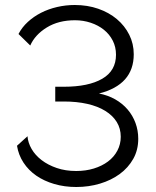

<svg xmlns="http://www.w3.org/2000/svg" viewBox="-20 -739 623 768"><path d="M285 9Q238 9 197 -3Q156 -15 125 -36.5Q94 -58 74 -88.5Q54 -119 48 -156L90 -194Q92 -168 106.5 -143Q121 -118 146.5 -98.5Q172 -79 207 -67Q242 -55 285 -55Q323 -55 355.5 -65Q388 -75 412 -93Q436 -111 449.5 -136.5Q463 -162 463 -192Q463 -225 447 -251Q431 -277 401 -295.5Q371 -314 329 -323.5Q287 -333 235 -333H201V-392H235Q334 -392 389 -424Q444 -456 444 -520Q444 -551 431 -576.5Q418 -602 395.5 -620Q373 -638 343 -648Q313 -658 280 -658Q214 -658 167 -629Q120 -600 101 -557L54 -603Q68 -630 91.5 -651.5Q115 -673 144.5 -688Q174 -703 208.5 -711Q243 -719 279 -719Q330 -719 373 -704Q416 -689 447.5 -662.5Q479 -636 497 -600Q515 -564 515 -522Q515 -400 376 -365Q412 -358 441 -341.5Q470 -325 490.5 -301Q511 -277 522 -247Q533 -217 533 -184Q533 -139 513 -103.5Q493 -68 459 -43Q425 -18 380 -4.5Q335 9 285 9Z"/></svg>

Font: Boldmen
Style: Regular
Weight: 400
Designer: Matt McInerney, Pablo Impallari, Rodrigo Fuenzalida
Foundry: LIVING CONCEPT
Version: Version 1.000